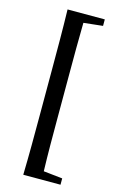

<svg xmlns="http://www.w3.org/2000/svg" viewBox="-143 -851 679 1086"><g transform="rotate(15 196.5 -308.0)"><path d="M217 -742 329 -754V-792H111C114 -675 114 -557 114 -441V-175C114 -56 114 62 111 176H329V139L218 127C215 26 215 -75 215 -175V-441C215 -542 215 -643 217 -742Z"/></g></svg>

Font: Noto Serif Oriya SemiBold
Style: Regular
Weight: 600
Designer: David Williams
Foundry: Google LLC, David Williams
Version: Version 1.051